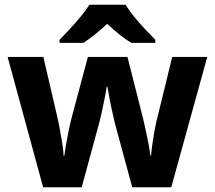

<svg xmlns="http://www.w3.org/2000/svg" viewBox="-20 -786 902 806"><path d="M463 -266Q457 -292 450 -322.5Q443 -353 438.5 -380Q434 -407 431 -422H428Q426 -407 420.5 -379.5Q415 -352 408.5 -321Q402 -290 394 -261L323 0H161L12 -547H162L218 -306Q224 -281 230 -249.5Q236 -218 241 -187Q246 -156 247 -132H250Q252 -149 256 -172Q260 -195 264.5 -218.5Q269 -242 273.5 -262Q278 -282 281 -293L349 -547H515L580 -291Q585 -271 591 -242.5Q597 -214 603 -185Q609 -156 611 -133H614Q616 -156 620.5 -187Q625 -218 631 -249.5Q637 -281 644 -306L703 -547H850L699 0H535ZM507 -766Q521 -743 543.5 -715.5Q566 -688 590 -662.5Q614 -637 632 -619V-606H532Q506 -621 481 -641.5Q456 -662 430 -686Q404 -662 380 -642.5Q356 -623 330 -606H230V-619Q249 -638 272.5 -663.5Q296 -689 318.5 -716Q341 -743 355 -766Z"/></svg>

Font: Noto Sans Lao Looped
Style: Bold
Weight: 700
Designer: Mark Frömberg, Ben Mitchell
Foundry: The Fontpad Ltd
Version: Version 1.001